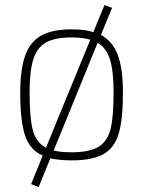

<svg xmlns="http://www.w3.org/2000/svg" viewBox="-20 -625 566 759"><path d="M466 -259Q466 -154 449.5 -97.5Q433 -41 389.5 -16Q346 9 263 9Q217 9 179 1L133 114L103 103L149 -10Q98 -32 79 -89.5Q60 -147 60 -259Q60 -352 80 -406.5Q100 -461 144 -485Q188 -509 263 -509Q316 -509 349 -498L393 -605L423 -594L379 -487Q425 -462 445.5 -408Q466 -354 466 -259ZM162 -41 212 -164 337 -468Q307 -477 263 -477Q198 -477 162.5 -457.5Q127 -438 112 -391.5Q97 -345 97 -259Q97 -160 109.5 -111Q122 -62 162 -41ZM429 -259Q429 -343 415 -389Q401 -435 366 -456L238 -142L192 -30Q219 -23 263 -23Q336 -23 371 -45.5Q406 -68 417.5 -116.5Q429 -165 429 -259Z"/></svg>

Font: Cairo ExtraLight
Style: Regular
Weight: 275
Designer: Mohamed Gaber, Accademia di Belle Arti di Urbino and others
Foundry: Kief Type Foundry, Accademia di Belle Arti di Urbino and others
Version: Version 3.011